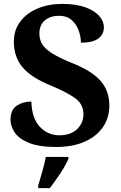

<svg xmlns="http://www.w3.org/2000/svg" viewBox="-20 -744 619 985"><path d="M268 10Q179 10 127.5 -11.5Q76 -33 55 -65Q34 -97 34 -130Q34 -181 66 -202Q98 -223 141 -223Q143 -138 184 -94Q225 -50 285 -50Q343 -50 375.5 -81.5Q408 -113 408 -158Q408 -209 366.5 -239.5Q325 -270 241 -305Q136 -348 93.5 -401.5Q51 -455 51 -529Q51 -590 84 -633.5Q117 -677 173 -700.5Q229 -724 299 -724Q371 -724 418.5 -706.5Q466 -689 489.5 -661.5Q513 -634 513 -604Q513 -569 485 -547Q457 -525 395 -525Q395 -557 383 -589Q371 -621 346.5 -642Q322 -663 284 -663Q238 -663 210 -639.5Q182 -616 182 -571Q182 -543 195.5 -519Q209 -495 245.5 -471.5Q282 -448 349 -421Q452 -380 496.5 -328.5Q541 -277 541 -203Q541 -139 507.5 -91Q474 -43 413 -16.5Q352 10 268 10ZM176 208Q185 178 197 136Q209 94 215 61H331V71Q322 92 306 119Q290 146 271 172.5Q252 199 236 221H176Z"/></svg>

Font: Noto Serif Gurmukhi
Style: Bold
Weight: 700
Designer: Vaibhav Singh and the Monotype Design Team
Foundry: Monotype Imaging Inc.
Version: Version 2.004; ttfautohint (v1.8.4.7-5d5b)